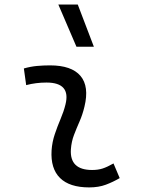

<svg xmlns="http://www.w3.org/2000/svg" viewBox="-20 -815 626 845"><path d="M479.5 -95.7 506.8 -31.2Q478 -14.2 446 -2.2Q414.1 9.8 372.6 9.8Q286.1 9.8 244.1 -31.7Q202.1 -73.2 207 -153.3Q209.5 -189.9 221.2 -224.6Q232.9 -259.3 246.8 -292Q260.7 -324.7 268.1 -355Q292.5 -451.7 184.6 -451.7Q138.2 -451.7 95.2 -440.4L85 -513.7Q113.8 -522 142.6 -524.7Q171.4 -527.3 200.2 -527.3Q294.9 -527.3 334.2 -481Q373.5 -434.6 351.6 -345.2Q343.3 -310.5 330.1 -280.5Q316.9 -250.5 305.7 -221.2Q294.4 -191.9 292 -157.7Q286.1 -66.9 385.3 -66.9Q411.6 -66.9 431.9 -73.5Q452.1 -80.1 479.5 -95.7ZM316.4 -609.4 236.8 -794.9H322.3L393.1 -609.4Z"/></svg>

Font: Cascadia Code NF SemiLight
Style: Italic
Weight: 350
Italic angle: -10°
Monospace: yes
Designer: Aaron Bell
Foundry: Saja Typeworks
Version: Version 2404.023; ttfautohint (v1.8.4)